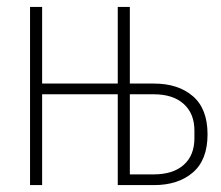

<svg xmlns="http://www.w3.org/2000/svg" viewBox="-20 -536 640 556"><path d="M67 -516H102V-294H321V-516H356V-294H426Q496 -294 538.5 -257.5Q581 -221 581 -147Q581 -73 538.5 -36.5Q496 0 426 0H321V-263H102V0H67ZM425 -31Q481 -31 512 -58.5Q543 -86 543 -136V-158Q543 -207 512 -235Q481 -263 425 -263H356V-31Z"/></svg>

Font: IBM Plex Mono ExtraLight
Style: Regular
Weight: 200
Monospace: yes
Designer: Mike Abbink, Paul van der Laan, Pieter van Rosmalen
Foundry: Bold Monday
Version: Version 2.3